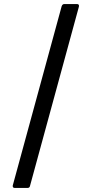

<svg xmlns="http://www.w3.org/2000/svg" viewBox="-20 -788 495 949"><path d="M116 141C122 141 127 138 128 132L370 -755C372 -764 368 -768 360 -768H298C292 -768 288 -765 285 -758L43 129C42 136 45 141 53 141Z"/></svg>

Font: LINE Seed JP_OTF Regular
Style: Regular
Weight: 400
Designer: LY Corporation & Fontrix & Fontworks
Version: Version 1.002